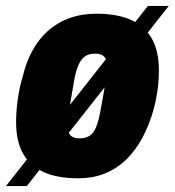

<svg xmlns="http://www.w3.org/2000/svg" viewBox="-37 -586 586 644"><path d="M224 12Q156 12 110 -8.5Q64 -29 40.5 -70.5Q17 -112 17 -176Q17 -213 22.5 -253Q28 -293 40 -332Q55 -395 88 -442Q121 -489 171 -514.5Q221 -540 287 -540Q356 -540 402 -519.5Q448 -499 472 -457Q496 -415 496 -350Q496 -297 484.5 -244.5Q473 -192 452 -147Q431 -100 399 -64Q367 -28 324 -8Q281 12 224 12ZM230 -122Q250 -122 263.5 -130.5Q277 -139 285.5 -160Q294 -181 300 -215Q311 -274 315.5 -302.5Q320 -331 321.5 -343Q323 -355 323 -361Q323 -376 318.5 -386.5Q314 -397 305 -401.5Q296 -406 281 -406Q261 -406 248 -397Q235 -388 226 -367.5Q217 -347 211 -312Q201 -253 196 -224Q191 -195 189.5 -183.5Q188 -172 188 -166Q188 -151 193 -141Q198 -131 207 -126.5Q216 -122 230 -122ZM-17 38 459 -566H529L53 38Z"/></svg>

Font: Archivo Condensed Black
Style: Italic
Weight: 900
Width: 3
Italic angle: -10°
Designer: Hector Gatti
Foundry: Omnibus-Type
Version: Version 2.001